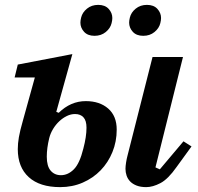

<svg xmlns="http://www.w3.org/2000/svg" viewBox="-20 -756 812 788"><path d="M227 12Q143 12 98 -29Q53 -70 53 -144Q53 -167 57.5 -193Q62 -219 74 -261L123 -438H40L53 -491L277 -534L211 -297L221 -293Q270 -341 332 -341Q389 -341 424 -310.5Q459 -280 459 -224Q459 -175 441.5 -132Q424 -89 393 -57Q362 -25 319.5 -6.5Q277 12 227 12ZM580 12Q557 12 540.5 5.5Q524 -1 514 -11.5Q504 -22 499.5 -35.5Q495 -49 495 -63Q495 -74 497.5 -89.5Q500 -105 503 -116L606 -522H731L618 -69L636 -61L733 -176L766 -155L705 -71Q670 -21 638.5 -4.5Q607 12 580 12ZM230 -37Q259 -37 283 -61Q307 -85 322 -146Q335 -195 335 -232Q335 -261 322.5 -274.5Q310 -288 288 -288Q271 -288 254.5 -280Q238 -272 223.5 -258.5Q209 -245 198 -227Q187 -209 182 -189Q172 -148 172 -113Q172 -74 188 -55.5Q204 -37 230 -37ZM368 -609Q340 -609 325 -625.5Q310 -642 310 -663Q310 -672 313 -684Q318 -705 337 -720.5Q356 -736 383 -736Q411 -736 426 -719.5Q441 -703 441 -682Q441 -673 438 -661Q433 -640 414 -624.5Q395 -609 368 -609ZM568 -609Q540 -609 525 -625.5Q510 -642 510 -663Q510 -672 513 -684Q518 -705 537 -720.5Q556 -736 583 -736Q611 -736 626 -719.5Q641 -703 641 -682Q641 -673 638 -661Q633 -640 614 -624.5Q595 -609 568 -609Z"/></svg>

Font: IBM Plex Serif SemiBold
Style: Italic
Weight: 600
Italic angle: -14°
Designer: Mike Abbink, Paul van der Laan, Pieter van Rosmalen
Foundry: Bold Monday
Version: Version 2.5